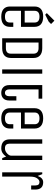

<svg xmlns="http://www.w3.org/2000/svg" viewBox="1086 -1974 902 3115"><g transform="rotate(90 1537.5 -416.0)"><path d="M345 -125V-180H415V-125Q415 -58 374 -21.5Q333 15 251 15Q169 15 127 -21.5Q85 -58 85 -125V-525Q85 -592 126 -628.5Q167 -665 249 -665Q331 -665 373 -628.5Q415 -592 415 -525V-305H155V-125Q155 -45 250 -45Q345 -45 345 -125ZM155 -525V-365H345V-525Q345 -605 250 -605Q155 -605 155 -525ZM369 -793 331 -755 218 -698 192 -724 315 -847Z M761 0H600V-650H761Q839 -650 879.5 -613Q920 -576 920 -510V-140Q920 -73 880 -36.5Q840 0 761 0ZM850 -140V-510Q850 -548 827 -569Q804 -590 761 -590H670V-60H761Q850 -60 850 -140Z M1175 0H1105V-650H1175Z M1360 -650H1580V-590H1430V-111Q1430 -83 1444.5 -64Q1459 -45 1485.5 -45Q1512 -45 1526 -63.5Q1540 -82 1540 -111V-230H1610V-115Q1610 -52 1576.5 -18.5Q1543 15 1486 15Q1429 15 1394.5 -18.5Q1360 -52 1360 -115Z M1995 -125V-180H2065V-125Q2065 -58 2024 -21.5Q1983 15 1901 15Q1819 15 1777 -21.5Q1735 -58 1735 -125V-525Q1735 -592 1776 -628.5Q1817 -665 1899 -665Q1981 -665 2023 -628.5Q2065 -592 2065 -525V-305H1805V-125Q1805 -45 1900 -45Q1995 -45 1995 -125ZM1805 -525V-365H1995V-525Q1995 -605 1900 -605Q1805 -605 1805 -525Z M2240 -125V-650H2310V-125Q2310 -87 2326.5 -66Q2343 -45 2387 -45Q2431 -45 2468 -79Q2505 -113 2505 -145V-650H2575V0H2545L2519 -64Q2497 -28 2462.5 -6.5Q2428 15 2387 15Q2240 15 2240 -125Z M2845 0H2775V-650H2805L2834 -576Q2866 -665 2936 -665Q3055 -665 3055 -535V-470H2988V-539Q2988 -605 2933 -605Q2900 -605 2872.5 -567Q2845 -529 2845 -457Z"/></g></svg>

Font: Unica One
Style: Regular
Weight: 400
Designer: Eduardo Rodriguez Tunni
Foundry: Eduardo Rodriguez Tunni
Version: Version 1.001